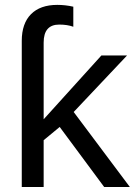

<svg xmlns="http://www.w3.org/2000/svg" viewBox="-20 -751 541 771"><path d="M398.4 0 219.7 -241.2 155.3 -188V0H67.4V-586.9Q67.4 -656.7 104.5 -694.1Q141.6 -731.4 210 -731.4Q242.2 -731.4 274.4 -724.1V-643.6Q250.5 -652.3 217.8 -652.3Q155.3 -652.3 155.3 -580.1V-272L387.2 -528.3H490.2L275.9 -301.3L501.5 0Z"/></svg>

Font: Arimo
Style: Regular
Weight: 400
Designer: Steve Matteson
Foundry: Monotype Imaging Inc.
Version: Version 1.33